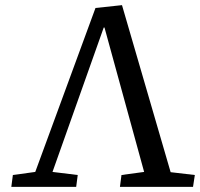

<svg xmlns="http://www.w3.org/2000/svg" viewBox="-20 -726 779 746"><path d="M24 0 30 -46 117 -58 351 -695 454 -706 643 -57 737 -46 730 0H446L452 -46L540 -58L386 -619H383L184 -58L282 -46L276 0Z"/></svg>

Font: Literata 7pt
Style: Italic
Weight: 400
Italic angle: -2°
Designer: Latin by Veronika Burian and Jose Scaglione. Greek by Irene Vlachou. Cyrillic by Vera Evstafieva
Foundry: TypeTogether
Version: Version 3.002